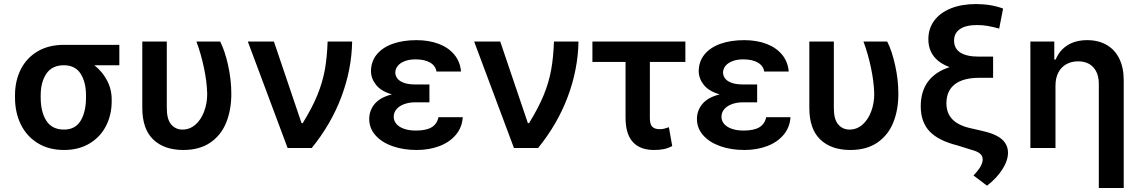

<svg xmlns="http://www.w3.org/2000/svg" viewBox="-20 -737 5675 956"><path d="M297.9 -513.7H574.2V-412.1H449.7Q488.8 -381.8 512.5 -337.4Q536.1 -293 536.1 -242.2V-232.4Q536.1 -165 507.8 -109.9Q479.5 -54.7 425.8 -22.5Q372.1 9.8 298.8 9.8Q223.1 9.8 168 -24.2Q112.8 -58.1 83.7 -117.4Q54.7 -176.8 54.7 -251V-262.7Q54.7 -334.5 83.5 -391.6Q112.3 -448.7 167.2 -481.2Q222.2 -513.7 297.9 -513.7ZM298.8 -91.8Q355 -91.8 381.6 -136Q408.2 -180.2 408.2 -251V-262.7Q408.2 -328.1 381.3 -370.1Q354.5 -412.1 297.9 -412.1Q239.3 -412.1 210.9 -370.1Q182.6 -328.1 182.6 -262.7V-251Q182.6 -180.2 210.7 -136Q238.8 -91.8 298.8 -91.8Z M810.5 -530.3V-199.2Q810.5 -142.6 832.5 -117.2Q854.5 -91.8 888.7 -91.8Q924.8 -91.8 952.9 -116.2Q981 -140.6 996.3 -181.6Q1011.7 -222.7 1011.7 -269.5Q1010.3 -329.1 995.6 -398.9Q981 -468.8 958 -530.3H1076.2Q1099.6 -484.9 1115.7 -412.4Q1131.8 -339.8 1131.8 -269.5Q1131.8 -189.9 1106.4 -127Q1081.1 -64 1027.3 -27.1Q973.6 9.8 892.6 9.8Q797.4 9.8 742.9 -42.5Q688.5 -94.7 688.5 -200.2V-530.3Z M1213.9 -530.3H1343.8L1481.4 -124H1487.3Q1534.7 -200.7 1560.3 -263.7Q1585.9 -326.7 1597.2 -388.2Q1608.4 -449.7 1611.3 -530.3H1733.4Q1731 -391.1 1679.9 -255.1Q1628.9 -119.1 1532.2 0H1412.1Z M1931.6 -267.1Q1878.4 -282.2 1853 -313.7Q1827.6 -345.2 1827.1 -382.8Q1827.6 -431.2 1856.2 -466.1Q1884.8 -501 1935.8 -519Q1986.8 -537.1 2053.7 -537.1Q2115.7 -537.1 2164.6 -518.6Q2213.4 -500 2242.4 -464.6Q2271.5 -429.2 2275.4 -380.9H2153.3Q2148.4 -410.2 2120.8 -425.8Q2093.3 -441.4 2048.8 -441.4Q2018.1 -441.4 1995.4 -432.6Q1972.7 -423.8 1960.7 -409.2Q1948.7 -394.5 1948.2 -376Q1949.2 -348.1 1974.6 -332.3Q2000 -316.4 2046.9 -316.4H2118.2V-227.5H2046.9Q2017.6 -227.5 1993.2 -218.8Q1968.8 -210 1954.6 -193.6Q1940.4 -177.2 1940.4 -155.3Q1940.4 -135.7 1953.6 -120.1Q1966.8 -104.5 1991.9 -95.7Q2017.1 -86.9 2050.8 -86.9Q2102.1 -86.9 2129.2 -103.3Q2156.2 -119.6 2163.1 -153.3H2284.2Q2280.8 -102.5 2249.8 -65.7Q2218.8 -28.8 2167.7 -9.5Q2116.7 9.8 2054.7 9.8Q1987.8 9.8 1934.1 -9.3Q1880.4 -28.3 1849.4 -63.5Q1818.4 -98.6 1818.4 -144.5Q1818.4 -187 1845.7 -219.7Q1873 -252.4 1931.6 -267.1Z M2340.8 -530.3H2470.7L2608.4 -124H2614.3Q2661.6 -200.7 2687.3 -263.7Q2712.9 -326.7 2724.1 -388.2Q2735.4 -449.7 2738.3 -530.3H2860.4Q2857.9 -391.1 2806.9 -255.1Q2755.9 -119.1 2659.2 0H2539.1Z M3392.6 -428.7H3215.8V-149.4Q3215.8 -116.7 3228.5 -105.2Q3241.2 -93.8 3263.7 -93.8Q3277.3 -93.8 3286.9 -96.2Q3296.4 -98.6 3310.5 -103.5L3327.1 -9.8Q3305.2 1.5 3284.7 5.6Q3264.2 9.8 3236.3 9.8Q3167 9.8 3130.9 -30Q3094.7 -69.8 3094.7 -151.4V-428.7H2929.7V-530.3H3392.6Z M3563.5 -267.1Q3510.3 -282.2 3484.9 -313.7Q3459.5 -345.2 3459 -382.8Q3459.5 -431.2 3488 -466.1Q3516.6 -501 3567.6 -519Q3618.7 -537.1 3685.5 -537.1Q3747.6 -537.1 3796.4 -518.6Q3845.2 -500 3874.3 -464.6Q3903.3 -429.2 3907.2 -380.9H3785.2Q3780.3 -410.2 3752.7 -425.8Q3725.1 -441.4 3680.7 -441.4Q3649.9 -441.4 3627.2 -432.6Q3604.5 -423.8 3592.5 -409.2Q3580.6 -394.5 3580.1 -376Q3581.1 -348.1 3606.4 -332.3Q3631.8 -316.4 3678.7 -316.4H3750V-227.5H3678.7Q3649.4 -227.5 3625 -218.8Q3600.6 -210 3586.4 -193.6Q3572.3 -177.2 3572.3 -155.3Q3572.3 -135.7 3585.4 -120.1Q3598.6 -104.5 3623.8 -95.7Q3648.9 -86.9 3682.6 -86.9Q3733.9 -86.9 3761 -103.3Q3788.1 -119.6 3794.9 -153.3H3916Q3912.6 -102.5 3881.6 -65.7Q3850.6 -28.8 3799.6 -9.5Q3748.5 9.8 3686.5 9.8Q3619.6 9.8 3565.9 -9.3Q3512.2 -28.3 3481.2 -63.5Q3450.2 -98.6 3450.2 -144.5Q3450.2 -187 3477.5 -219.7Q3504.9 -252.4 3563.5 -267.1Z M4131.8 -530.3V-199.2Q4131.8 -142.6 4153.8 -117.2Q4175.8 -91.8 4210 -91.8Q4246.1 -91.8 4274.2 -116.2Q4302.2 -140.6 4317.6 -181.6Q4333 -222.7 4333 -269.5Q4331.5 -329.1 4316.9 -398.9Q4302.2 -468.8 4279.3 -530.3H4397.5Q4420.9 -484.9 4437 -412.4Q4453.1 -339.8 4453.1 -269.5Q4453.1 -189.9 4427.7 -127Q4402.3 -64 4348.6 -27.1Q4294.9 9.8 4213.9 9.8Q4118.7 9.8 4064.2 -42.5Q4009.8 -94.7 4009.8 -200.2V-530.3Z M4844.7 -612.3Q4789.6 -612.3 4760 -592.3Q4730.5 -572.3 4730.5 -535.2Q4730.5 -495.1 4762 -475.1Q4793.5 -455.1 4853.5 -455.1H4924.8V-349.6H4856.4Q4776.4 -349.6 4734.4 -317.4Q4692.4 -285.2 4692.4 -222.7Q4692.4 -173.8 4721.9 -143.1Q4751.5 -112.3 4812.5 -98.6L4868.2 -85.9Q4937 -70.8 4968 -43.9Q4999 -17.1 4999 24.4Q4998.5 64 4969.7 108.2Q4940.9 152.3 4894.5 187.5L4827.1 136.7Q4873 89.4 4873 57.6Q4873 38.6 4859.1 27.3Q4845.2 16.1 4813.5 7.8L4748 -12.7Q4651.9 -36.6 4608.2 -83.3Q4564.5 -129.9 4564.5 -208Q4564.5 -281.7 4600.8 -330.8Q4637.2 -379.9 4708.5 -402.8Q4656.2 -421.9 4629.4 -456.8Q4602.5 -491.7 4602.5 -542Q4602.5 -594.7 4631.8 -634.3Q4661.1 -673.8 4714.6 -695.3Q4768.1 -716.8 4838.9 -716.8Q4914.6 -716.8 4974.6 -694.3L4955.1 -594.7Q4921.4 -604 4896 -608.2Q4870.6 -612.3 4844.7 -612.3Z M5235.4 0H5110.4V-530.3H5229.5V-440.4H5236.3Q5254.9 -486.3 5295.2 -511.7Q5335.4 -537.1 5393.6 -537.1Q5448.7 -537.1 5489.7 -513.7Q5530.8 -490.2 5553 -445.3Q5575.2 -400.4 5575.2 -337.9V199.2H5451.2V-318.4Q5451.2 -372.1 5423.8 -401.9Q5396.5 -431.6 5347.7 -431.6Q5314.9 -431.6 5289.3 -417.2Q5263.7 -402.8 5249.5 -375.5Q5235.4 -348.1 5235.4 -310.5Z"/></svg>

Font: WEMIX Pretendard SemiBold
Style: Regular
Weight: 600
Designer: Base glyphs from Inter by Rasmus Andersson; Hangeul glyphs from Noto Sans CJK(Source Han Sans) by Jang Soo-young and Kan
Foundry: Kil Hyung-jin
Version: Version 1.000